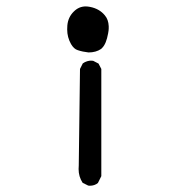

<svg xmlns="http://www.w3.org/2000/svg" viewBox="-20 -595 540 607"><path d="M263.7 -7.8Q279.3 -7.8 289.6 -16.6L300.3 -38.1V-377L291.5 -394L274.4 -402.8Q271.5 -403.3 267.1 -403.3Q262.7 -403.3 255.6 -401.4Q248.5 -399.4 241.7 -394.5L232.9 -377L229 -71.8Q228.5 -65.9 228.5 -60.5Q228.5 -36.6 241.2 -17.1L258.8 -8.3Q261.2 -7.8 263.7 -7.8ZM321.8 -489.3Q323.7 -499.5 323.7 -504.9Q323.7 -510.3 323.7 -512.2Q322.8 -533.2 311.5 -546.4Q294.4 -567.4 264.6 -573.2Q257.3 -574.7 251 -574.7Q229.5 -574.7 213.4 -558.6Q195.3 -541 192.9 -514.6Q192.4 -508.8 192.4 -502Q192.4 -477.1 204.6 -455.6Q213.9 -439.9 225.6 -436.5Q241.2 -431.2 259.8 -429.2Q283.7 -429.2 299.8 -440.4L303.2 -443.8Q315.9 -456.5 321.8 -489.3Z"/></svg>

Font: Bakudai
Style: Light
Weight: 300
Version: Version 1.48